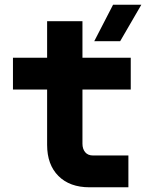

<svg xmlns="http://www.w3.org/2000/svg" viewBox="-20 -795 640 815"><path d="M380 -620 460 -775H580L490 -620ZM360 0Q276 0 228 -48Q180 -96 180 -180V-415H35V-550H180V-705H330V-550H535V-415H330V-185Q330 -163 341.5 -149Q353 -135 375 -135H525V0Z"/></svg>

Font: Tiny ExtraBold
Style: Regular
Weight: 800
Designer: Philipp Nurullin, Konstantin Bulenkov
Foundry: JetBrains
Version: Version 2.251; ttfautohint (v1.8.4.7-5d5b)